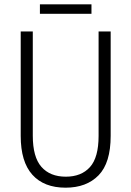

<svg xmlns="http://www.w3.org/2000/svg" viewBox="-20 -860 609 890"><path d="M493 -230Q493 -105 437 -47.5Q381 10 284 10Q184 10 130 -50Q76 -110 76 -230V-714H132V-231Q132 -132 172 -86.5Q212 -41 285 -41Q357 -41 397 -85.5Q437 -130 437 -230V-714H493ZM404 -840V-796H165V-840Z"/></svg>

Font: Noto Sans Khmer UI Condensed Light
Style: Regular
Weight: 300
Width: 3
Designer: Danh Hong and the Monotype Design Team
Foundry: Monotype Imaging Inc.
Version: Version 2.002; ttfautohint (v1.8.4.7-5d5b)